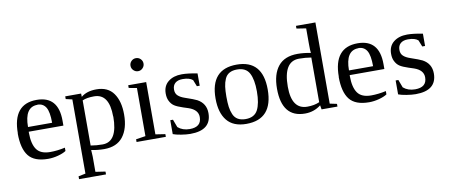

<svg xmlns="http://www.w3.org/2000/svg" viewBox="-76 -1009 3593 1537"><g transform="rotate(-10 1720.5 -240.5)"><path d="M39 -233H40Q40 -471 234 -471Q410 -471 410 -271V-231H128V-222Q128 -132 160 -86.5Q192 -41 270 -41Q328 -41 391 -55V-28Q367 -12 325.5 -1Q284 10 245 10Q133 10 86 -49.5Q39 -109 39 -233ZM234 -432V-431Q129 -431 129 -269H325Q325 -357 303 -394Q280 -432 234 -432Z M904 -235V-234Q904 -120 853 -54.5Q802 11 700 11Q647 11 595 0Q598 34 598 54V178L678 190V213H459V190L517 178V-425L465 -437V-459H594L595 -432Q641 -471 720 -471Q813 -471 858.5 -407Q904 -343 904 -235ZM816 -234H815Q815 -419 692 -419Q633 -419 597 -403V-36Q643 -28 693 -28Q816 -28 816 -234Z M1128 -609Q1128 -588 1112.5 -572Q1097 -556 1075 -556Q1054 -556 1038 -571.5Q1022 -587 1022 -609Q1022 -631 1037.5 -646.5Q1053 -662 1075 -662Q1097 -662 1112.5 -646.5Q1128 -631 1128 -609ZM1123 -34 1202 -22V0H964V-22L1042 -34V-425L977 -437V-459H1123Z M1415 -432H1413Q1375 -432 1353.5 -413.5Q1332 -395 1332 -360Q1332 -329 1351.5 -311Q1371 -293 1407 -281Q1478 -257 1501 -245Q1571 -207 1571 -128Q1571 11 1400 11Q1368 11 1325 4Q1282 -3 1260 -12V-125H1282L1306 -61Q1344 -28 1402 -28Q1497 -28 1497 -109Q1497 -168 1422 -194L1379 -208Q1333 -223 1310 -238Q1287 -253 1273 -282Q1261 -306 1261 -341Q1261 -403 1303.5 -437Q1346 -471 1414 -471Q1464 -471 1540 -456V-356H1517L1496 -409Q1470 -432 1415 -432Z M1860 -471Q2071 -471 2071 -232Q2071 10 1856 10Q1750 10 1698.5 -53.5Q1647 -117 1647 -232Q1647 -471 1860 -471ZM1983 -232Q1983 -329 1955.5 -380.5Q1928 -432 1856 -432Q1819 -432 1794 -418Q1769 -404 1756.5 -375.5Q1744 -347 1739.5 -313.5Q1735 -280 1735 -232Q1735 -183 1739.5 -149.5Q1744 -116 1756.5 -87Q1769 -58 1794 -43.5Q1819 -29 1856 -29Q1928 -29 1955.5 -81.5Q1983 -134 1983 -232Z M2145 -225Q2145 -342 2197 -406.5Q2249 -471 2355 -471Q2405 -471 2462 -460Q2459 -476 2459 -541V-660L2382 -672V-694H2540V-34L2597 -22V0H2468L2462 -34Q2406 10 2333 10Q2145 10 2145 -225ZM2233 -225Q2233 -41 2360 -41Q2417 -41 2459 -60V-423Q2413 -431 2360 -431Q2233 -431 2233 -225Z M2648 -233H2649Q2649 -471 2843 -471Q3019 -471 3019 -271V-231H2737V-222Q2737 -132 2769 -86.5Q2801 -41 2879 -41Q2937 -41 3000 -55V-28Q2976 -12 2934.5 -1Q2893 10 2854 10Q2742 10 2695 -49.5Q2648 -109 2648 -233ZM2843 -432V-431Q2738 -431 2738 -269H2934Q2934 -357 2912 -394Q2889 -432 2843 -432Z M3247 -432H3245Q3207 -432 3185.5 -413.5Q3164 -395 3164 -360Q3164 -329 3183.5 -311Q3203 -293 3239 -281Q3310 -257 3333 -245Q3403 -207 3403 -128Q3403 11 3232 11Q3200 11 3157 4Q3114 -3 3092 -12V-125H3114L3138 -61Q3176 -28 3234 -28Q3329 -28 3329 -109Q3329 -168 3254 -194L3211 -208Q3165 -223 3142 -238Q3119 -253 3105 -282Q3093 -306 3093 -341Q3093 -403 3135.5 -437Q3178 -471 3246 -471Q3296 -471 3372 -456V-356H3349L3328 -409Q3302 -432 3247 -432Z"/></g></svg>

Font: Libra Serif Modern
Style: Regular
Weight: 400
Designer: Stefan Peev, Context Ltd
Foundry: Stefan Peev, Context Ltd
Version: Version 1.000